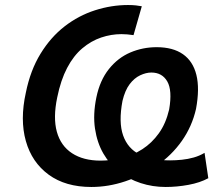

<svg xmlns="http://www.w3.org/2000/svg" viewBox="-20 -735 872 765"><path d="M344 10Q241 10 174 -39Q107 -88 83 -173Q59 -258 83 -366Q101 -455 141.5 -521Q182 -587 237.5 -630Q293 -673 358.5 -694Q424 -715 490 -715Q508 -715 521.5 -713.5Q535 -712 545 -710L512 -595Q500 -597 487 -598Q474 -599 464 -599Q423 -599 383 -585.5Q343 -572 308 -542.5Q273 -513 247.5 -464.5Q222 -416 208 -347Q191 -266 206.5 -210Q222 -154 267 -124.5Q312 -95 381 -95Q422 -95 465.5 -105.5Q509 -116 547 -140.5Q585 -165 613 -204Q641 -243 654 -299Q667 -375 646.5 -410.5Q626 -446 583 -446Q562 -446 538.5 -435Q515 -424 496.5 -399.5Q478 -375 468 -333Q452 -248 470.5 -195.5Q489 -143 536.5 -119.5Q584 -96 658 -96Q680 -96 704.5 -98.5Q729 -101 752 -107.5Q775 -114 795 -126L810 -25Q777 -7 731 1.5Q685 10 640 10Q588 10 540.5 -5.5Q493 -21 455 -50.5Q417 -80 392 -123Q367 -166 358.5 -222.5Q350 -279 364 -347Q378 -415 414 -460Q450 -505 499.5 -526Q549 -547 604 -547Q669 -547 709 -519Q749 -491 762.5 -436.5Q776 -382 761 -301Q745 -231 704.5 -173.5Q664 -116 605 -75.5Q546 -35 479 -12.5Q412 10 344 10Z"/></svg>

Font: Nunito Sans 7pt SemiCondensed
Style: Bold Italic
Weight: 700
Width: 4
Italic angle: -9°
Designer: Vernon Adams
Foundry: Vernon Adams
Version: Version 3.101;gftools[0.9.27]